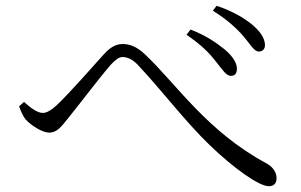

<svg xmlns="http://www.w3.org/2000/svg" viewBox="-20 -716 1040 663"><path d="M725 -504C748 -476 761 -454 777 -454C789 -454 797 -460 798 -475C800 -496 785 -521 755 -546C730 -566 693 -593 638 -614L624 -596C675 -561 701 -535 725 -504ZM823 -588C847 -559 858 -538 874 -538C887 -538 895 -547 895 -560C895 -584 878 -609 847 -634C823 -653 785 -677 728 -696L715 -679C762 -650 798 -618 823 -588ZM46 -349C52 -332 59 -315 69 -303C89 -282 126 -258 150 -258C176 -258 191 -277 217 -310C256 -358 327 -452 363 -493C379 -510 391 -519 403 -519C418 -519 435 -513 454 -494C538 -405 618 -298 704 -215C789 -133 875 -73 908 -73C927 -73 935 -84 935 -101C935 -121 922 -140 900 -152C695 -262 588 -427 482 -527C452 -556 427 -564 403 -564C379 -564 359 -551 339 -529C299 -485 220 -394 175 -352C158 -336 141 -326 128 -326C110 -326 87 -342 63 -364Z"/></svg>

Font: Noto Serif SC Light
Style: Regular
Weight: 300
Designer: Ryoko NISHIZUKA 西塚涼子 (kana & ideographs); Frank Grießhammer (Latin, Greek & Cyrillic); Wenlong ZHANG 张文龙 (bopomofo); San
Foundry: Adobe
Version: Version 2.001;hotconv 1.1.0;makeotfexe 2.6.0